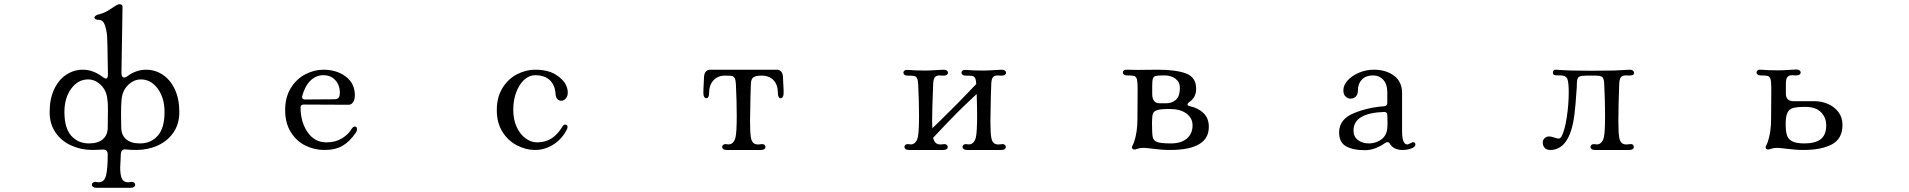

<svg xmlns="http://www.w3.org/2000/svg" viewBox="-20 -710 9040 909"><path d="M372 -380Q421 -380 467 -345Q477 -338 481 -338Q491 -338 491 -357Q489 -527 486 -550Q481 -584 472.5 -600Q464 -616 448 -616Q438 -616 432.5 -619Q427 -622 427 -627Q427 -631 432.5 -635.5Q438 -640 448 -642Q477 -648 515 -675Q518 -677 528.5 -683.5Q539 -690 546 -690Q560 -690 560 -678Q560 -662 558 -548L555 -366Q555 -343 568 -343Q574 -343 583 -349Q624 -380 672 -380Q714 -380 750 -356.5Q786 -333 807.5 -287.5Q829 -242 829 -179Q829 -123 801 -82.5Q773 -42 726.5 -21Q680 0 625 0Q603 0 579 -2L572 -3Q554 -3 552 19L551 44Q549 72 549 83Q549 118 557 135.5Q565 153 586 153Q593 153 597 152L603 151Q611 151 615.5 155Q620 159 620 165Q620 171 614.5 175Q609 179 599 179H436Q426 179 420.5 175Q415 171 415 165Q415 158 421 154Q427 150 438 152Q441 153 447 153Q474 153 482 121Q490 89 490 21Q490 -2 468 -2Q455 -2 447 -1L419 0Q364 0 317.5 -21Q271 -42 243 -82.5Q215 -123 215 -179Q215 -242 236.5 -287.5Q258 -333 294 -356.5Q330 -380 372 -380ZM401 -31Q444 -31 466.5 -50.5Q489 -70 490 -103L491 -192Q491 -227 488 -242Q484 -282 457 -308Q430 -334 397 -334Q349 -334 317 -290Q285 -246 285 -180Q285 -103 317.5 -67Q350 -31 401 -31ZM643 -31Q694 -31 726.5 -67Q759 -103 759 -180Q759 -246 727 -290Q695 -334 647 -334Q614 -334 587 -308Q560 -282 556 -242Q553 -218 553 -168L554 -103Q555 -70 577.5 -50.5Q600 -31 643 -31Z M1511 -380Q1574 -380 1617 -347.5Q1660 -315 1660 -259Q1660 -238 1651.5 -226Q1643 -214 1631 -214L1418 -215Q1403 -215 1403 -201Q1403 -133 1436 -84.5Q1469 -36 1526 -36Q1568 -36 1599 -55Q1630 -74 1644 -99Q1652 -111 1660 -111Q1670 -111 1670 -98Q1670 -88 1664 -81Q1636 -40 1602 -20Q1568 0 1516 0Q1468 0 1425.5 -21Q1383 -42 1356.5 -85Q1330 -128 1330 -189Q1330 -250 1357 -293.5Q1384 -337 1426 -358.5Q1468 -380 1511 -380ZM1410 -251Q1410 -239 1424 -239L1561 -240Q1579 -240 1584 -248.5Q1589 -257 1589 -270Q1589 -307 1567.5 -330.5Q1546 -354 1511 -354Q1477 -354 1450.5 -329Q1424 -304 1411 -256Q1410 -254 1410 -251Z M2332 -189Q2332 -250 2359 -293.5Q2386 -337 2428 -358.5Q2470 -380 2513 -380Q2573 -380 2610.5 -357Q2648 -334 2660 -306Q2668 -289 2668 -272Q2668 -254 2658.5 -243.5Q2649 -233 2637 -233Q2626 -233 2618.5 -241.5Q2611 -250 2610 -266Q2608 -306 2583.5 -330Q2559 -354 2513 -354Q2486 -354 2462.5 -333Q2439 -312 2424.5 -274.5Q2410 -237 2410 -190Q2410 -143 2426.5 -108Q2443 -73 2469 -54.5Q2495 -36 2523 -36Q2562 -36 2591 -54.5Q2620 -73 2643 -111Q2648 -120 2656 -120Q2661 -120 2664 -117Q2667 -114 2667 -109Q2667 -103 2665 -100Q2644 -55 2602.5 -27.5Q2561 0 2513 0Q2470 0 2428 -21.5Q2386 -43 2359 -85.5Q2332 -128 2332 -189Z M3312 -319 3313 -344Q3314 -364 3322.5 -372Q3331 -380 3341 -380H3659Q3669 -380 3677.5 -372Q3686 -364 3687 -344L3688 -319Q3690 -289 3690 -270Q3690 -258 3686 -251.5Q3682 -245 3676 -245Q3670 -245 3666.5 -251Q3663 -257 3663 -268Q3663 -308 3642.5 -330Q3622 -352 3585 -352Q3561 -352 3548.5 -345Q3536 -338 3535 -313Q3535 -295 3533 -253Q3531 -175 3531 -137Q3531 -82 3535 -59Q3538 -42 3546 -34Q3554 -26 3569 -26Q3576 -26 3581 -27L3587 -28Q3595 -28 3599.5 -24Q3604 -20 3604 -14Q3604 -8 3598.5 -4Q3593 0 3583 0H3500H3420Q3410 0 3404.5 -4Q3399 -8 3399 -14Q3399 -21 3405 -25Q3411 -29 3422 -27Q3437 -24 3447.5 -33Q3458 -42 3462 -59Q3468 -84 3468 -163Q3468 -229 3464 -311Q3463 -332 3458 -340.5Q3453 -349 3444.5 -350.5Q3436 -352 3413 -352Q3378 -352 3357.5 -329.5Q3337 -307 3337 -268Q3337 -257 3333.5 -251Q3330 -245 3324 -245Q3318 -245 3314 -251.5Q3310 -258 3310 -270Q3310 -289 3312 -319Z M4725 -28Q4733 -28 4737.5 -24Q4742 -20 4742 -14Q4742 -8 4736.5 -4Q4731 0 4721 0H4638H4558Q4548 0 4542.5 -4Q4537 -8 4537 -14Q4537 -21 4543 -25Q4549 -29 4560 -27Q4575 -24 4585.5 -33Q4596 -42 4600 -59Q4606 -84 4606 -164Q4606 -201 4604 -265Q4546 -211 4512 -177Q4478 -143 4398 -58Q4404 -26 4432 -26Q4440 -26 4444 -27L4450 -28Q4458 -28 4462.5 -24Q4467 -20 4467 -14Q4467 -8 4461.5 -4Q4456 0 4446 0H4363H4283Q4273 0 4267.5 -4Q4262 -8 4262 -14Q4262 -21 4268 -25Q4274 -29 4285 -27Q4300 -24 4310.5 -33Q4321 -42 4325 -59Q4331 -84 4331 -163Q4331 -229 4327 -311Q4326 -332 4321 -340.5Q4316 -349 4307.5 -350.5Q4299 -352 4275 -352Q4267 -352 4262 -356Q4257 -360 4257 -366Q4257 -372 4262.5 -376Q4268 -380 4278 -379Q4310 -376 4360 -376Q4380 -376 4410.5 -378Q4441 -380 4448 -380Q4457 -380 4462.5 -376Q4468 -372 4468 -366Q4468 -359 4461 -355Q4454 -351 4441 -352L4429 -353Q4413 -353 4406 -344.5Q4399 -336 4398 -313Q4393 -188 4393 -140L4394 -103Q4424 -131 4490 -197Q4507 -213 4571 -280L4602 -312Q4601 -333 4596 -341Q4591 -349 4582.5 -350.5Q4574 -352 4550 -352Q4542 -352 4537 -356Q4532 -360 4532 -366Q4532 -372 4537.5 -376Q4543 -380 4553 -379Q4585 -376 4635 -376Q4655 -376 4685.5 -378Q4716 -380 4723 -380Q4732 -380 4737.5 -376Q4743 -372 4743 -366Q4743 -359 4736 -355Q4729 -351 4716 -352L4704 -353Q4688 -353 4681 -344.5Q4674 -336 4673 -313Q4673 -295 4671 -253Q4669 -175 4669 -137Q4669 -82 4673 -59Q4676 -42 4684 -34Q4692 -26 4707 -26Q4714 -26 4719 -27Z M5317 -380Q5333 -379 5366 -379L5462 -380Q5548 -380 5595.5 -362Q5643 -344 5643 -290Q5643 -249 5612 -228Q5602 -221 5602 -215Q5602 -210 5614 -207Q5652 -199 5677.5 -175Q5703 -151 5703 -109Q5703 0 5519 0Q5480 0 5436 -6Q5404 -10 5395 -10Q5377 -10 5366 -6Q5355 -2 5351 -2Q5345 -2 5342 -5.5Q5339 -9 5339 -13Q5339 -16 5343 -23.5Q5347 -31 5349 -37Q5365 -85 5365 -144L5366 -291Q5366 -324 5362 -336Q5358 -348 5349 -350.5Q5340 -353 5314 -353Q5306 -353 5301 -357Q5296 -361 5296 -367Q5296 -373 5301.5 -377Q5307 -381 5317 -380ZM5470 -221H5502Q5528 -221 5547 -237.5Q5566 -254 5566 -294Q5566 -321 5545.5 -337Q5525 -353 5493 -353Q5463 -353 5452.5 -350.5Q5442 -348 5438.5 -338.5Q5435 -329 5435 -304V-266Q5435 -221 5470 -221ZM5523 -31Q5572 -31 5599 -54Q5626 -77 5626 -117Q5626 -151 5597 -172.5Q5568 -194 5517 -194Q5476 -194 5459.5 -189Q5443 -184 5438.5 -172Q5434 -160 5434 -129Q5434 -78 5437.5 -61Q5441 -44 5458.5 -37.5Q5476 -31 5523 -31Z M6320 -89Q6323 -147 6390.5 -174.5Q6458 -202 6534 -207Q6548 -209 6548 -223V-274Q6548 -311 6529 -332Q6510 -353 6480 -353Q6447 -353 6428 -333.5Q6409 -314 6409 -284Q6409 -263 6399 -253Q6389 -243 6374 -243Q6361 -243 6350.5 -253Q6340 -263 6340 -282Q6340 -307 6360.5 -329.5Q6381 -352 6414.5 -366Q6448 -380 6484 -380Q6542 -380 6580 -351.5Q6618 -323 6618 -269V-88Q6618 -26 6643 -26Q6646 -26 6657 -31.5Q6668 -37 6670 -37Q6675 -37 6678 -34Q6681 -31 6681 -26Q6681 -14 6661.5 -7Q6642 0 6621 0Q6577 0 6560 -30Q6556 -37 6549 -37Q6543 -37 6538 -33Q6489 1 6443 1Q6382 1 6350 -19Q6318 -39 6320 -89ZM6549 -129 6548 -165Q6548 -180 6533 -180Q6388 -175 6388 -92Q6388 -63 6409 -47Q6430 -31 6461 -31Q6487 -31 6510 -43.5Q6533 -56 6542 -78Q6549 -93 6549 -129Z M7608 -376Q7628 -376 7658.5 -378Q7689 -380 7696 -380Q7705 -380 7710.5 -376Q7716 -372 7716 -366Q7716 -356 7707.5 -354Q7699 -352 7689.5 -352.5Q7680 -353 7677 -353Q7661 -353 7654 -344.5Q7647 -336 7646 -313Q7642 -211 7642 -137Q7642 -82 7646 -59Q7649 -42 7657 -34Q7665 -26 7680 -26Q7686 -26 7691 -27Q7696 -28 7700 -28Q7715 -28 7715 -14Q7715 -8 7709.5 -4Q7704 0 7694 0H7611H7531Q7521 0 7515.5 -4Q7510 -8 7510 -14Q7510 -21 7516 -25Q7522 -29 7533 -27Q7548 -24 7558.5 -33Q7569 -42 7573 -59Q7579 -84 7579 -163Q7579 -229 7575 -311Q7574 -339 7565.5 -345.5Q7557 -352 7532 -352H7491Q7469 -352 7459 -348Q7449 -344 7447 -331Q7445 -319 7445 -297Q7439 -206 7434 -168Q7413 0 7319 0Q7302 0 7293 -10Q7284 -20 7284 -36Q7284 -47 7292.5 -55.5Q7301 -64 7315 -64Q7324 -64 7338 -59Q7352 -54 7358 -54Q7367 -54 7373 -64Q7388 -92 7397.5 -153.5Q7407 -215 7407 -274Q7407 -319 7400.5 -336Q7394 -353 7368 -353H7355Q7343 -353 7337.5 -355.5Q7332 -358 7332 -367Q7332 -373 7336 -377Q7340 -381 7347 -380Q7404 -375 7509 -375Z M8314 -353Q8306 -353 8301 -357Q8296 -361 8296 -367Q8296 -373 8301.5 -377Q8307 -381 8317 -380Q8349 -377 8399 -377Q8419 -377 8448.5 -379Q8478 -381 8485 -381Q8494 -381 8499.5 -377Q8505 -373 8505 -367Q8505 -360 8498 -356Q8491 -352 8478 -353L8466 -354Q8450 -354 8442.5 -345.5Q8435 -337 8435 -314V-266Q8435 -249 8444 -240Q8453 -231 8470 -231H8572Q8602 -231 8632.5 -218.5Q8663 -206 8683 -180.5Q8703 -155 8703 -119Q8703 -53 8653 -26.5Q8603 0 8519 0Q8480 0 8436 -6Q8404 -10 8395 -10Q8377 -10 8366 -6Q8355 -2 8351 -2Q8345 -2 8342 -5.5Q8339 -9 8339 -13Q8339 -16 8343 -23.5Q8347 -31 8349 -37Q8365 -85 8365 -144L8366 -291Q8366 -324 8362 -336Q8358 -348 8349 -350.5Q8340 -353 8314 -353ZM8626 -117Q8626 -153 8601.5 -178.5Q8577 -204 8527 -204Q8487 -204 8468.5 -198.5Q8450 -193 8442 -175.5Q8434 -158 8434 -122Q8434 -89 8440 -70Q8446 -51 8465 -41Q8484 -31 8523 -31Q8574 -31 8600 -51Q8626 -71 8626 -117Z"/></svg>

Font: Hina Mincho
Style: Regular
Weight: 400
Designer: satsuyako
Foundry: satsuyako
Version: Version 1.100